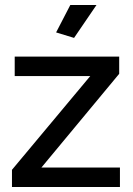

<svg xmlns="http://www.w3.org/2000/svg" viewBox="-20 -750 533 770"><path d="M262 -730 205 -620 277 -598 367 -730ZM461 0V-78H146L458 -454V-523H39V-445H342L28 -69V0Z"/></svg>

Font: RT Raleway SemiBold
Style: Regular
Weight: 400
Designer: Matt McInerney, Pablo Impallari, Rodrigo Fuenzalida — Edited by Milan Moffatt in April 2016
Foundry: Matt McInerney, Pablo Impallari, Rodrigo Fuenzalida — Edited by Milan Moffatt in April 2016
Version: Version 3.001